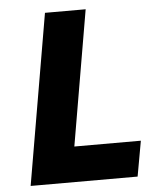

<svg xmlns="http://www.w3.org/2000/svg" viewBox="-51 -743 614 785"><g transform="rotate(-5 256.0 -350.0)"><path d="M163 -700 43 0H482L508 -145H235L330 -700Z"/></g></svg>

Font: Jost*
Style: Bold Italic
Weight: 700
Italic angle: -10°
Version: Version 3.7